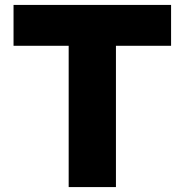

<svg xmlns="http://www.w3.org/2000/svg" viewBox="-20 -760 750 780"><path d="M675 -740V-574H451V0H259V-574H35V-740Z"/></svg>

Font: Be Vietnam Black
Style: Regular
Weight: 900
Designer: Lam Bao; Tony Le; Vietanh Nguyen
Foundry: Yellow Type Foundry
Version: Version 5.000